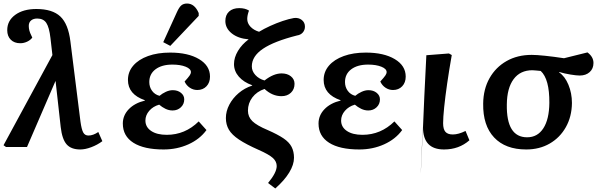

<svg xmlns="http://www.w3.org/2000/svg" viewBox="-33 -833 3429 1088"><path d="M422 14Q370 14 344.5 -15Q319 -44 311 -113L282 -373H281L120 0H1L-13 -10L264 -521L253 -617Q246 -678 229.5 -703Q213 -728 178 -728Q156 -728 143 -717Q130 -706 130 -686Q130 -660 144 -633L150 -620Q140 -606 121 -597Q102 -588 82 -588Q48 -588 28 -608Q8 -628 8 -662Q8 -716 53.5 -749Q99 -782 173 -782Q264 -782 309 -739.5Q354 -697 366 -598L423 -144Q429 -100 438.5 -82.5Q448 -65 468 -65Q495 -65 524 -85L547 -33Q519 -12 484.5 1Q450 14 422 14Z M894 14Q783 14 723 -24Q663 -62 663 -133Q663 -179 696.5 -214Q730 -249 788 -263V-265Q692 -298 692 -380Q692 -426 722 -461Q752 -496 806 -515.5Q860 -535 931 -535Q1033 -535 1095 -498Q1157 -461 1157 -399Q1157 -365 1137 -344Q1117 -323 1085 -323Q1062 -323 1042.5 -336Q1023 -349 1013 -371Q1034 -394 1041.5 -405Q1049 -416 1049 -424Q1049 -443 1019 -455Q989 -467 944 -467Q884 -467 848.5 -440.5Q813 -414 813 -368Q813 -340 828.5 -318.5Q844 -297 871 -290Q886 -303 906.5 -312.5Q927 -322 946 -322Q974 -322 992.5 -307Q1011 -292 1011 -270Q1011 -243 992 -225Q973 -207 945 -207Q924 -207 904.5 -216.5Q885 -226 869 -240Q834 -230 812.5 -205Q791 -180 791 -150Q791 -113 823.5 -91Q856 -69 912 -69Q1016 -69 1093 -145L1137 -96Q1099 -44 1034.5 -15Q970 14 894 14ZM932 -573 892 -594 969 -763Q982 -792 994.5 -802.5Q1007 -813 1027 -813Q1070 -813 1093 -759V-743Z M1527 235 1486 204Q1535 145 1535 108Q1535 82 1513 62Q1491 42 1432 16Q1362 -15 1321.5 -42Q1281 -69 1264 -98Q1247 -127 1247 -164Q1247 -203 1266.5 -240Q1286 -277 1319.5 -305.5Q1353 -334 1396 -348V-350Q1348 -367 1320.5 -398.5Q1293 -430 1293 -470Q1293 -507 1315.5 -544.5Q1338 -582 1376 -610Q1316 -615 1280 -644Q1244 -673 1244 -714Q1244 -748 1265 -767.5Q1286 -787 1323 -787Q1356 -787 1378 -773Q1373 -760 1370.5 -748Q1368 -736 1368 -726Q1368 -701 1386.5 -681.5Q1405 -662 1435 -653Q1463 -670 1498 -686Q1533 -702 1568.5 -714Q1604 -726 1633 -731Q1659 -734 1677 -720Q1695 -706 1695 -682Q1695 -663 1683 -649Q1671 -635 1650 -632Q1520 -599 1457 -556.5Q1394 -514 1394 -457Q1394 -430 1414 -408Q1434 -386 1466 -377Q1517 -417 1563 -417Q1595 -417 1615.5 -400.5Q1636 -384 1636 -358Q1636 -327 1615.5 -307.5Q1595 -288 1562 -288Q1510 -288 1466 -329Q1422 -314 1397 -281Q1372 -248 1372 -206Q1372 -171 1397 -146.5Q1422 -122 1484 -96Q1541 -71 1573.5 -49Q1606 -27 1619.5 -0.5Q1633 26 1633 61Q1633 100 1606 144.5Q1579 189 1527 235Z M2003 14Q1892 14 1832 -24Q1772 -62 1772 -133Q1772 -179 1805.5 -214Q1839 -249 1897 -263V-265Q1801 -298 1801 -380Q1801 -426 1831 -461Q1861 -496 1915 -515.5Q1969 -535 2040 -535Q2142 -535 2204 -498Q2266 -461 2266 -399Q2266 -365 2246 -344Q2226 -323 2194 -323Q2171 -323 2151.5 -336Q2132 -349 2122 -371Q2143 -394 2150.5 -405Q2158 -416 2158 -424Q2158 -443 2128 -455Q2098 -467 2053 -467Q1993 -467 1957.5 -440.5Q1922 -414 1922 -368Q1922 -340 1937.5 -318.5Q1953 -297 1980 -290Q1995 -303 2015.5 -312.5Q2036 -322 2055 -322Q2083 -322 2101.5 -307Q2120 -292 2120 -270Q2120 -243 2101 -225Q2082 -207 2054 -207Q2033 -207 2013.5 -216.5Q1994 -226 1978 -240Q1943 -230 1921.5 -205Q1900 -180 1900 -150Q1900 -113 1932.5 -91Q1965 -69 2021 -69Q2125 -69 2202 -145L2246 -96Q2208 -44 2143.5 -15Q2079 14 2003 14Z M2483 14Q2364 14 2364 -112Q2364 -116 2362.5 -94.5Q2361 -73 2359.5 -37.5Q2358 -2 2356 36Q2354 74 2353 104.5Q2352 135 2351.5 146Q2351 157 2352 138.5Q2353 120 2355.5 60Q2358 0 2364 -112Q2367 -187 2371.5 -287.5Q2376 -388 2383 -520L2511 -530L2527 -521Q2512 -436 2501 -360Q2490 -284 2484 -225.5Q2478 -167 2478 -135Q2478 -101 2491 -86Q2504 -71 2533 -71Q2565 -71 2605 -91L2627 -38Q2568 14 2483 14ZM2364 -112Q2364 -112 2364 -112Q2364 -112 2364 -112Z M2949 14Q2831 14 2767 -54Q2703 -122 2705 -246Q2706 -328 2741 -390Q2776 -452 2837.5 -487Q2899 -522 2980 -522Q3007 -522 3055.5 -517Q3104 -512 3163 -503L3296 -536Q3330 -511 3330 -476Q3330 -444 3308.5 -424.5Q3287 -405 3252 -405Q3234 -405 3200 -410.5Q3166 -416 3136 -425L3135 -423Q3168 -401 3188 -353Q3208 -305 3208 -249Q3207 -172 3173.5 -112.5Q3140 -53 3082 -19.5Q3024 14 2949 14ZM2954 -55Q3013 -55 3046 -106Q3079 -157 3080 -250Q3081 -385 3031 -431Q3018 -432 3005 -433.5Q2992 -435 2984 -435Q2915 -435 2877.5 -384.5Q2840 -334 2839 -241Q2836 -55 2954 -55Z"/></svg>

Font: Literata 7pt SemiBold
Style: Italic
Weight: 600
Italic angle: -2°
Designer: Latin by Veronika Burian and Jose Scaglione. Greek by Irene Vlachou. Cyrillic by Vera Evstafieva
Foundry: TypeTogether
Version: Version 3.002